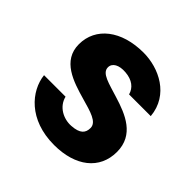

<svg xmlns="http://www.w3.org/2000/svg" viewBox="-139 -638 776 776"><g transform="rotate(45 249.0 -250.0)"><path d="M269 10C391 10 469 -51 469 -150C469 -248 385 -281 310 -304C251 -323 201 -332 201 -366C201 -391 227 -405 265 -402C306 -399 331 -379 339 -349H463C453 -461 349 -510 261 -510C135 -510 52 -445 52 -349C52 -255 144 -227 221 -205C277 -189 325 -177 325 -143C325 -115 311 -97 264 -94C221 -91 175 -115 164 -161H41C50 -80 124 10 269 10Z"/></g></svg>

Font: Oakes Bold
Style: Regular
Weight: 700
Designer: Samuel Oakes
Foundry: Samuel Oakes
Version: Version 1.003;PS 001.003;hotconv 1.0.88;makeotf.lib2.5.64775